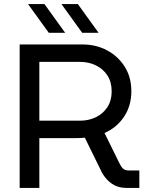

<svg xmlns="http://www.w3.org/2000/svg" viewBox="-20 -917 718 937"><path d="M76 0V-700H383Q449 -700 503 -671Q557 -642 589 -591Q621 -540 621 -471Q621 -401 585.5 -347.5Q550 -294 490 -268L565 -116Q573 -100 582.5 -92.5Q592 -85 610 -85H660V0H595Q556 0 526.5 -20Q497 -40 478 -74L394 -245Q384 -244 372.5 -243.5Q361 -243 349 -243H172V0ZM172 -328H370Q413 -328 448 -345Q483 -362 504 -394Q525 -426 525 -471Q525 -517 504 -549Q483 -581 448 -598Q413 -615 371 -615H172ZM381 -757 280 -897H360L461 -757ZM218 -757 117 -897H197L298 -757Z"/></svg>

Font: MuseoModerno
Style: Regular
Weight: 400
Designer: Pablo Cosgaya, Héctor Gatti, Marcela Romero, and the Authors of The MuseoModerno Project.
Foundry: Omnibus-Type Team
Version: Version 1.001